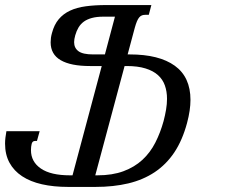

<svg xmlns="http://www.w3.org/2000/svg" viewBox="-91 -736 902 767"><path d="M513.7 -715.8 503.4 -676.8H489.3Q481.9 -676.8 476.1 -674.6Q470.2 -672.4 465.3 -666.7Q460.4 -661.1 456.1 -650.9Q451.7 -640.6 447.3 -624.5L418.9 -518.6H427.2Q544.4 -518.6 607.2 -473.4Q669.9 -428.2 669.9 -336.9Q669.9 -316.4 666.5 -293.5Q663.1 -270.5 656.2 -244.6Q637.7 -175.8 605.5 -127.4Q573.2 -79.1 527.1 -48.3Q481 -17.6 421.6 -3.4Q362.3 10.7 290.5 10.7H181.2Q123 10.7 76.7 0.2Q30.3 -10.3 -2.7 -32Q-35.6 -53.7 -53.2 -86.2Q-70.8 -118.7 -70.8 -162.6Q-70.8 -173.8 -69.3 -186.3Q-67.9 -198.7 -65.4 -211.9H67.4L56.6 -172.9H48.8Q38.6 -172.9 35.6 -161.6Q32.7 -150.4 32.7 -136.2Q32.7 -89.8 72.3 -62.7Q111.8 -35.6 188.5 -35.6H198.7L315.4 -472.2H268.6Q191.4 -472.2 151.4 -495.6Q111.3 -519 111.3 -566.9Q111.3 -575.7 112.5 -585Q113.8 -594.2 116.7 -604.5Q125.5 -637.7 143.6 -659.2Q161.6 -680.7 188.7 -693.4Q215.8 -706.1 252 -710.9Q288.1 -715.8 333.5 -715.8ZM297.9 -35.6Q357.9 -35.6 402.1 -52Q446.3 -68.4 477.8 -97.4Q509.3 -126.5 529.5 -166.3Q549.8 -206.1 562.5 -252.4Q568.8 -276.4 572.5 -298.6Q576.2 -320.8 576.2 -341.3Q576.2 -370.6 567.6 -394.8Q559.1 -418.9 540 -436Q521 -453.1 490.2 -462.6Q459.5 -472.2 415 -472.2H406.7L289.6 -35.6ZM209.5 -594.7Q205.1 -579.1 205.1 -567.4Q205.1 -544.4 222.4 -531.5Q239.7 -518.6 280.8 -518.6H328.1L368.2 -669.4H321.3Q295.4 -669.4 276.4 -664.3Q257.3 -659.2 244.1 -649.7Q231 -640.1 222.7 -626.2Q214.4 -612.3 209.5 -594.7Z"/></svg>

Font: Arian AMU Serif
Style: Italic
Weight: 400
Italic angle: -15°
Designer: Ruben Hakobyan (Tarumian)
Foundry: Ruben Hakobyan (Tarumian)
Version: Version 1.002